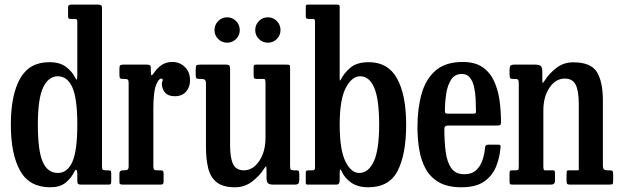

<svg xmlns="http://www.w3.org/2000/svg" viewBox="-20 -800 2688 832"><path d="M27 -260Q27 -388.5 67.2 -459.8Q107.5 -531 194.5 -530.5Q239 -530.5 265.8 -510.5Q292.5 -490.5 306 -463Q311 -453 313 -455.5Q315 -458 315 -478V-704.5Q315 -714 312 -716Q309 -718 299.5 -718H285Q278.5 -718 276.8 -721Q275 -724 275 -731V-769Q275 -780 288 -780H402.5Q412 -780 417 -777.5Q422 -775 422 -765V-79Q422 -67.5 425 -64.8Q428 -62 440 -62H446.5Q455.5 -62 458.8 -60Q462 -58 462 -48.5V-15Q462 -5 459.8 -2.5Q457.5 0 448 0H332Q321 0 318 -3.5Q315 -7 315 -18V-48Q315 -60 311.2 -63.5Q307.5 -67 302 -55.5Q288 -27.5 263.8 -8Q239.5 11.5 197.5 11.5Q107.5 11.5 67.2 -60Q27 -131.5 27 -260ZM144 -260Q144 -146.5 165.2 -98.5Q186.5 -50.5 230.5 -50.5Q272 -50.5 293.5 -98.5Q315 -146.5 315 -260Q315 -373.5 293.5 -421.5Q272 -469.5 230.5 -469.5Q190.5 -469.5 167.2 -421.5Q144 -373.5 144 -260Z M537.5 -438.5Q537.5 -450.5 534.5 -454.2Q531.5 -458 520 -458H513Q502 -458 499.8 -461.8Q497.5 -465.5 497.5 -476.5V-502Q497.5 -513 500.5 -516.5Q503.5 -520 514 -520H616Q624.5 -520 629 -517.5Q633.5 -515 633.5 -505.5V-488.5Q633.5 -475 636.5 -474Q639.5 -473 647.5 -484.5Q662.5 -507 681.8 -519.2Q701 -531.5 727.5 -531.5Q758 -531.5 780.8 -510Q803.5 -488.5 803.5 -451.5Q803.5 -422.5 786.2 -402.8Q769 -383 737.5 -383Q709 -383 695.2 -399Q681.5 -415 681.5 -437Q681.5 -443.5 683.2 -446Q685 -448.5 685 -452.5Q685 -459.5 678.5 -459.5Q667.5 -459.5 656 -430.8Q644.5 -402 644.5 -328V-82Q644.5 -70.5 647 -66.2Q649.5 -62 661 -62H675.5Q685 -62 687 -58.2Q689 -54.5 689 -45V-16Q689 -7 686.8 -3.5Q684.5 0 675.5 0H513Q505.5 0 501.5 -1.8Q497.5 -3.5 497.5 -11V-48Q497.5 -62 512.5 -62H517.5Q529 -62 533.2 -65.2Q537.5 -68.5 537.5 -79.5Z M872.5 -164V-435.5Q872.5 -450 868 -454Q863.5 -458 852 -458H843.5Q833.5 -458 830.8 -461.5Q828 -465 828 -475.5V-497Q828 -513 831 -516.5Q834 -520 849.5 -520H960Q971 -520 974 -515.8Q977 -511.5 977 -503V-170.5Q977 -117 989.8 -89.5Q1002.5 -62 1037 -62Q1076 -62 1103.2 -102.2Q1130.5 -142.5 1130.5 -202.5V-440.5Q1130.5 -458 1124 -458H1091Q1083 -458 1081 -461.5Q1079 -465 1079 -478.5V-507Q1079 -516 1081 -518Q1083 -520 1091.5 -520H1221Q1233 -520 1235 -517.8Q1237 -515.5 1237 -502.5V-81.5Q1237 -68.5 1240.2 -65.2Q1243.5 -62 1253.5 -62H1263Q1273.5 -62 1275.2 -57.5Q1277 -53 1277 -39.5V-23Q1277 -9 1273 -4.5Q1269 0 1256.5 0H1164.5Q1150 0 1142.5 -5Q1135 -10 1135 -28.5V-53Q1135 -76.5 1133.5 -78.8Q1132 -81 1122 -65.5Q1105 -38.5 1072.8 -13.5Q1040.5 11.5 998.5 11.5Q946.5 11.5 919.2 -10Q892 -31.5 882.2 -71Q872.5 -110.5 872.5 -164ZM1141 -615Q1118 -615 1102 -631Q1086 -647 1086 -669.5Q1086 -692.5 1102 -708.8Q1118 -725 1141 -725Q1163.5 -725 1179.5 -708.8Q1195.5 -692.5 1195.5 -669.5Q1195.5 -647 1179.5 -631Q1163.5 -615 1141 -615ZM964 -615Q941.5 -615 925.5 -631Q909.5 -647 909.5 -669.5Q909.5 -692.5 925.5 -708.8Q941.5 -725 964 -725Q987 -725 1003 -708.8Q1019 -692.5 1019 -669.5Q1019 -647 1003 -631Q987 -615 964 -615Z M1315 -718Q1305 -718 1305 -729V-771.5Q1305 -780 1312 -780H1441.5Q1452 -780 1452 -772V-464.5Q1452 -453 1453 -451Q1454 -449 1457 -455.5Q1471 -483.5 1498.8 -507Q1526.5 -530.5 1578.5 -530.5Q1661.5 -530.5 1700.8 -459.5Q1740 -388.5 1740 -260Q1740 -131.5 1703.2 -60Q1666.5 11.5 1576.5 11.5Q1530.5 11.5 1502 -8.5Q1473.5 -28.5 1460.5 -57.5Q1456 -67 1454 -65Q1452 -63 1452 -45.5V-18Q1452 0 1438 0H1315.5Q1309 0 1307 -1.5Q1305 -3 1305 -9.5V-53Q1305 -62 1316 -62H1335Q1345 -62 1345 -72.5V-707.5Q1345 -718 1336.5 -718ZM1452 -260Q1452 -150.5 1476.8 -100.5Q1501.5 -50.5 1536.5 -50.5Q1576.5 -50.5 1599.8 -100.5Q1623 -150.5 1623 -260Q1623 -369.5 1601.8 -419.5Q1580.5 -469.5 1540.5 -469.5Q1505 -469.5 1478.5 -419.5Q1452 -369.5 1452 -260Z M1789 -250Q1789 -330 1807 -393.8Q1825 -457.5 1867.8 -494.5Q1910.5 -531.5 1985.5 -531.5Q2038.5 -531.5 2071.2 -508.8Q2104 -486 2121.2 -448Q2138.5 -410 2144.8 -364Q2151 -318 2151 -271Q2151 -261 2147.5 -258.5Q2144 -256 2133 -256H1921.5Q1905.5 -256 1905.5 -241.5Q1905.5 -189 1911 -144.2Q1916.5 -99.5 1935 -72.2Q1953.5 -45 1992 -45Q2024 -45 2042.8 -62Q2061.5 -79 2070.5 -105.5Q2079.5 -132 2082 -161Q2083 -173 2096 -173H2138.5Q2146.5 -173 2148 -170.5Q2149.5 -168 2149 -162Q2145.5 -116 2129 -76.5Q2112.5 -37 2077 -12.8Q2041.5 11.5 1979 11.5Q1920.5 11.5 1883.2 -9.5Q1846 -30.5 1825.5 -66.8Q1805 -103 1797 -150.2Q1789 -197.5 1789 -250ZM1921.5 -307.5H2028Q2038 -307.5 2040.2 -309Q2042.5 -310.5 2042.5 -316.5Q2042.5 -340.5 2041.2 -368.8Q2040 -397 2034.5 -422.2Q2029 -447.5 2016.5 -463.5Q2004 -479.5 1981.5 -479.5Q1951 -479.5 1935.2 -455.5Q1919.5 -431.5 1913.8 -395Q1908 -358.5 1908 -321Q1907.5 -313 1909.8 -310.2Q1912 -307.5 1921.5 -307.5Z M2212.5 -458H2202.5Q2192 -458 2190 -462.8Q2188 -467.5 2188 -482V-496Q2188 -511 2192.2 -515.5Q2196.5 -520 2209.5 -520H2299Q2313.5 -520 2321.8 -515Q2330 -510 2330 -491V-468.5Q2330 -444 2331 -441Q2332 -438 2342.5 -454Q2359 -480.5 2390.5 -505.2Q2422 -530 2463.5 -530Q2541 -530 2566.8 -487.5Q2592.5 -445 2592.5 -364.5V-85Q2592.5 -70 2597 -66Q2601.5 -62 2613.5 -62H2622Q2631.5 -62 2634.2 -58.5Q2637 -55 2637 -44.5V-21.5Q2637 -5 2634.5 -2.5Q2632 0 2616 0H2452Q2441 0 2438 -3Q2435 -6 2435 -17.5V-41Q2435 -49.5 2435.8 -55.8Q2436.5 -62 2443 -62H2482Q2488.5 -62 2488.2 -65.5Q2488 -69 2488 -83V-351Q2488 -404.5 2475 -432Q2462 -459.5 2427 -459.5Q2387.5 -459.5 2361 -419.8Q2334.5 -380 2334.5 -321.5V-79.5Q2334.5 -62 2340.5 -62H2374.5Q2382.5 -62 2383.8 -58.5Q2385 -55 2385 -41.5V-16Q2385 0 2367 0H2204Q2191.5 0 2189.8 -2.5Q2188 -5 2188 -17.5V-45.5Q2188 -57.5 2190 -59.8Q2192 -62 2204 -62H2213Q2221.5 -62 2224.8 -63.5Q2228 -65 2228 -78.5V-438Q2228 -451 2224.8 -454.5Q2221.5 -458 2212.5 -458Z"/></svg>

Font: Besley* Condensed Medium
Style: Regular
Weight: 500
Width: 3
Designer: Owen Earl
Foundry: indestructible type*
Version: Version 3.000; ttfautohint (v1.8.3)